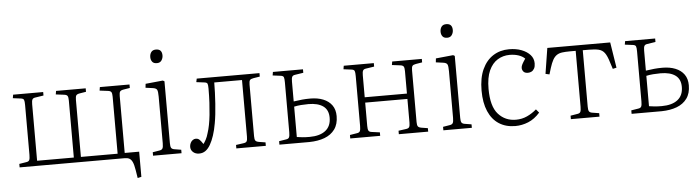

<svg xmlns="http://www.w3.org/2000/svg" viewBox="-51 -953 4824 1323"><g transform="rotate(-5 2361.5 -291.5)"><path d="M854 144 845 88Q839 51 830.5 32.5Q822 14 809.5 7Q797 0 777 0H50V-24L99 -32Q115 -34 120 -44Q125 -54 125 -80V-425Q125 -451 121 -460.5Q117 -470 100 -472L45 -479L49 -503H257V-479L199 -470Q184 -468 179 -458.5Q174 -449 174 -426V-35H428V-429Q428 -452 422.5 -461Q417 -470 398 -472L342 -479L346 -503H551V-479L508 -472Q489 -469 483 -461Q477 -453 477 -430V-35H731V-429Q731 -452 725.5 -461Q720 -470 701 -472L645 -479L649 -503H854V-479L811 -472Q792 -469 786 -461Q780 -453 780 -430V-36H880V138Z M973 0V-24L1021 -32Q1035 -34 1041 -43Q1047 -52 1047 -80V-402Q1047 -438 1041 -449.5Q1035 -461 1013 -464L962 -471L965 -498L1085 -510L1096 -504V-76Q1096 -53 1101 -44Q1106 -35 1121 -32L1170 -24V0ZM1055 -633Q1033 -633 1023 -646Q1013 -659 1013 -678Q1013 -699 1023.5 -713Q1034 -727 1056 -727Q1078 -727 1088 -715.5Q1098 -704 1098 -683Q1098 -664 1087.5 -648.5Q1077 -633 1055 -633Z M1291 13Q1266 13 1249.5 -1.5Q1233 -16 1233 -38Q1233 -52 1239 -64.5Q1245 -77 1255 -84Q1265 -91 1276 -91Q1291 -91 1301 -82Q1311 -73 1326 -50Q1334 -60 1344 -78.5Q1354 -97 1361 -123Q1369 -147 1375 -177.5Q1381 -208 1385 -246Q1389 -284 1391.5 -329.5Q1394 -375 1394 -427Q1394 -452 1390.5 -461Q1387 -470 1370 -472L1314 -479L1319 -503H1753V-479L1709 -472Q1690 -469 1684 -461Q1678 -453 1678 -430V-73Q1678 -51 1684 -42.5Q1690 -34 1709 -31L1753 -24V0H1549V-24L1599 -31Q1618 -33 1623.5 -42Q1629 -51 1629 -74V-466H1437Q1437 -433 1435.5 -395.5Q1434 -358 1431.5 -320Q1429 -282 1425 -247Q1421 -212 1416 -185Q1408 -139 1396 -102.5Q1384 -66 1369 -40Q1354 -14 1335 -0.5Q1316 13 1291 13Z M1847 0V-24L1896 -32Q1912 -34 1917 -44Q1922 -54 1922 -80V-425Q1922 -451 1918 -460.5Q1914 -470 1897 -472L1842 -479L1846 -503H2054V-479L1996 -470Q1981 -468 1976 -458.5Q1971 -449 1971 -426V-288Q2004 -293 2030 -295.5Q2056 -298 2086 -298Q2137 -298 2175.5 -282.5Q2214 -267 2235.5 -237Q2257 -207 2257 -162Q2257 -106 2231 -70.5Q2205 -35 2160 -18Q2115 -1 2055 0ZM2059 -35Q2130 -35 2169 -65.5Q2208 -96 2208 -155Q2208 -209 2172 -235Q2136 -261 2070 -261Q2044 -261 2018.5 -259Q1993 -257 1971 -252V-42Q1989 -39 2010 -37Q2031 -35 2059 -35Z M2337 0V-24L2386 -32Q2402 -34 2407 -44Q2412 -54 2412 -80V-425Q2412 -451 2408 -460.5Q2404 -470 2387 -472L2332 -479L2336 -503H2544V-479L2486 -470Q2471 -468 2466 -458.5Q2461 -449 2461 -426V-274H2753V-429Q2753 -452 2747.5 -461Q2742 -470 2723 -472L2667 -479L2671 -503H2876V-479L2833 -472Q2814 -469 2808 -461Q2802 -453 2802 -430V-73Q2802 -51 2808 -42.5Q2814 -34 2833 -31L2876 -24V0H2673V-24L2723 -31Q2742 -33 2747.5 -42Q2753 -51 2753 -74V-237H2461V-76Q2461 -53 2466 -43.5Q2471 -34 2486 -32L2544 -24V0Z M2981 0V-24L3029 -32Q3043 -34 3049 -43Q3055 -52 3055 -80V-402Q3055 -438 3049 -449.5Q3043 -461 3021 -464L2970 -471L2973 -498L3093 -510L3104 -504V-76Q3104 -53 3109 -44Q3114 -35 3129 -32L3178 -24V0ZM3063 -633Q3041 -633 3031 -646Q3021 -659 3021 -678Q3021 -699 3031.5 -713Q3042 -727 3064 -727Q3086 -727 3096 -715.5Q3106 -704 3106 -683Q3106 -664 3095.5 -648.5Q3085 -633 3063 -633Z M3478 14Q3413 14 3365.5 -16.5Q3318 -47 3292.5 -106Q3267 -165 3267 -249Q3267 -337 3294.5 -396.5Q3322 -456 3370 -486.5Q3418 -517 3480 -517Q3529 -517 3566.5 -502.5Q3604 -488 3626 -463.5Q3648 -439 3648 -405Q3648 -383 3640.5 -369.5Q3633 -356 3621.5 -350Q3610 -344 3597 -344Q3575 -344 3565.5 -355.5Q3556 -367 3556 -381Q3556 -393 3563.5 -407Q3571 -421 3586 -443Q3569 -460 3541.5 -469Q3514 -478 3481 -478Q3435 -478 3397.5 -455Q3360 -432 3338 -383.5Q3316 -335 3316 -257Q3316 -136 3364 -82.5Q3412 -29 3486 -29Q3528 -29 3563.5 -45.5Q3599 -62 3629 -88L3649 -64Q3612 -22 3568 -4Q3524 14 3478 14Z M3863 0V-24L3911 -32Q3927 -34 3932 -44Q3937 -54 3937 -80V-466H3898Q3865 -466 3843 -463Q3821 -460 3805.5 -449.5Q3790 -439 3778.5 -418.5Q3767 -398 3756 -363L3743 -320L3716 -326L3744 -503H4179L4207 -326L4181 -320L4167 -363Q4153 -411 4137 -432.5Q4121 -454 4095 -460Q4069 -466 4026 -466H3986V-76Q3986 -53 3991 -44Q3996 -35 4011 -32L4061 -24V0Z M4283 0V-24L4332 -32Q4348 -34 4353 -44Q4358 -54 4358 -80V-425Q4358 -451 4354 -460.5Q4350 -470 4333 -472L4278 -479L4282 -503H4490V-479L4432 -470Q4417 -468 4412 -458.5Q4407 -449 4407 -426V-288Q4440 -293 4466 -295.5Q4492 -298 4522 -298Q4573 -298 4611.5 -282.5Q4650 -267 4671.5 -237Q4693 -207 4693 -162Q4693 -106 4667 -70.5Q4641 -35 4596 -18Q4551 -1 4491 0ZM4495 -35Q4566 -35 4605 -65.5Q4644 -96 4644 -155Q4644 -209 4608 -235Q4572 -261 4506 -261Q4480 -261 4454.5 -259Q4429 -257 4407 -252V-42Q4425 -39 4446 -37Q4467 -35 4495 -35Z"/></g></svg>

Font: Literata 18pt ExtraLight
Style: Regular
Weight: 250
Designer: Latin by Veronika Burian and Jose Scaglione. Greek by Irene Vlachou. Cyrillic by Vera Evstafieva.
Foundry: TypeTogether
Version: Version 3.103;gftools[0.9.29]